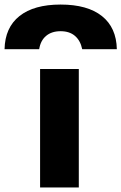

<svg xmlns="http://www.w3.org/2000/svg" viewBox="-108 -823 533 843"><path d="M158 -803Q276 -803 339.5 -752.5Q403 -702 405 -607H253Q245 -645 221 -665.5Q197 -686 158 -686Q119 -686 94.5 -665.5Q70 -645 64 -607H-88Q-86 -702 -22.5 -752.5Q41 -803 158 -803ZM68 0V-520H238V0Z"/></svg>

Font: M PLUS 2 ExtraBold
Style: Regular
Weight: 800
Version: Version 1.001